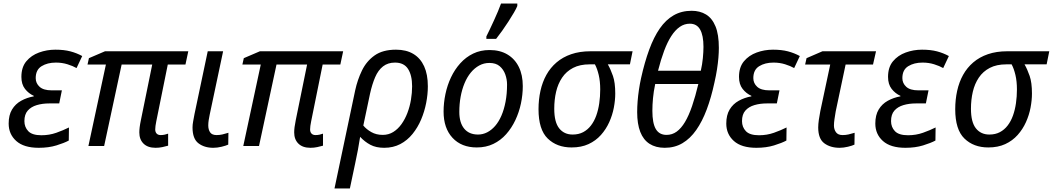

<svg xmlns="http://www.w3.org/2000/svg" viewBox="-20 -826 5955 1086"><path d="M199 10Q115 10 72 -28.5Q29 -67 29 -127Q29 -175 48 -206.5Q67 -238 99.5 -256Q132 -274 171 -281V-284Q142 -297 121.5 -323Q101 -349 101 -391Q101 -446 129 -479.5Q157 -513 201 -529Q245 -545 293 -545Q342 -545 378 -535.5Q414 -526 445 -509L413 -441Q392 -453 361.5 -462.5Q331 -472 296 -472Q248 -472 215 -451.5Q182 -431 182 -384Q182 -355 204 -335Q226 -315 272 -315H330L315 -241H259Q220 -241 188 -231.5Q156 -222 137 -200.5Q118 -179 118 -141Q118 -107 140 -84Q162 -61 214 -61Q259 -61 298.5 -75Q338 -89 370 -105L369 -31Q343 -17 299 -3.5Q255 10 199 10Z M860 10Q816 10 792 -13.5Q768 -37 768 -77Q768 -90 770 -106.5Q772 -123 777 -147L841 -461H668L569 0H480L579 -461H475L483 -497L574 -536H1045L1029 -461H929L864 -140Q861 -127 859.5 -114Q858 -101 858 -94Q858 -79 866 -70.5Q874 -62 889 -62Q901 -62 912 -64.5Q923 -67 931 -70V-2Q917 2 898.5 6Q880 10 860 10Z M1186 10Q1136 10 1102.5 -15.5Q1069 -41 1069 -105Q1069 -121 1072.5 -139.5Q1076 -158 1080 -180L1155 -536H1242L1166 -177Q1163 -163 1160.5 -147Q1158 -131 1158 -117Q1158 -93 1168.5 -77.5Q1179 -62 1205 -62Q1222 -62 1237.5 -65.5Q1253 -69 1272 -75L1271 -8Q1258 -2 1233.5 4Q1209 10 1186 10Z M1736 10Q1692 10 1668 -13.5Q1644 -37 1644 -77Q1644 -90 1646 -106.5Q1648 -123 1653 -147L1717 -461H1544L1445 0H1356L1455 -461H1351L1359 -497L1450 -536H1921L1905 -461H1805L1740 -140Q1737 -127 1735.5 -114Q1734 -101 1734 -94Q1734 -79 1742 -70.5Q1750 -62 1765 -62Q1777 -62 1788 -64.5Q1799 -67 1807 -70V-2Q1793 2 1774.5 6Q1756 10 1736 10Z M1989 -315Q2002 -375 2027.5 -427.5Q2053 -480 2099 -512.5Q2145 -545 2220 -545Q2278 -545 2318 -521Q2358 -497 2379 -451Q2400 -405 2400 -338Q2400 -292 2390.5 -243.5Q2381 -195 2362 -150Q2343 -105 2313.5 -68.5Q2284 -32 2244 -11Q2204 10 2153 10Q2107 10 2075 -7Q2043 -24 2017 -52Q2011 -13 2004.5 21.5Q1998 56 1989 98L1959 240H1872ZM2145 -63Q2178 -63 2204.5 -79.5Q2231 -96 2251 -124Q2271 -152 2284.5 -187.5Q2298 -223 2304.5 -262Q2311 -301 2311 -338Q2311 -400 2288 -436Q2265 -472 2214 -472Q2174 -472 2146.5 -450.5Q2119 -429 2102 -389.5Q2085 -350 2073 -296L2035 -116Q2052 -95 2080 -79Q2108 -63 2145 -63Z M2677 8Q2590 8 2539.5 -46.5Q2489 -101 2489 -195Q2489 -244 2499.5 -294Q2510 -344 2531 -388.5Q2552 -433 2583.5 -468Q2615 -503 2656.5 -523Q2698 -543 2749 -543Q2808 -543 2850 -518Q2892 -493 2914.5 -447.5Q2937 -402 2937 -339Q2937 -290 2926.5 -240.5Q2916 -191 2895 -146.5Q2874 -102 2843 -67Q2812 -32 2770.5 -12Q2729 8 2677 8ZM2684 -65Q2711 -65 2735.5 -77.5Q2760 -90 2780.5 -113.5Q2801 -137 2816 -171.5Q2831 -206 2839.5 -250.5Q2848 -295 2848 -348Q2848 -377 2838 -405Q2828 -433 2806.5 -451.5Q2785 -470 2748 -470Q2717 -470 2690.5 -455.5Q2664 -441 2643 -415.5Q2622 -390 2607.5 -355Q2593 -320 2585.5 -279Q2578 -238 2578 -193Q2578 -132 2605.5 -98.5Q2633 -65 2684 -65ZM2731 -620Q2740 -638 2751.5 -662Q2763 -686 2774.5 -711.5Q2786 -737 2796.5 -761.5Q2807 -786 2814 -806H2906V-792Q2900 -777 2886.5 -754Q2873 -731 2856 -704.5Q2839 -678 2820.5 -652Q2802 -626 2786 -606H2731Z M3213 8Q3130 8 3078 -42.5Q3026 -93 3026 -208Q3026 -263 3037 -312.5Q3048 -362 3070.5 -402.5Q3093 -443 3128 -473Q3163 -503 3211 -519.5Q3259 -536 3320 -536H3558L3543 -462H3418Q3434 -434 3447 -396.5Q3460 -359 3460 -297Q3460 -259 3452 -217Q3444 -175 3426 -135Q3408 -95 3379 -62.5Q3350 -30 3309 -11Q3268 8 3213 8ZM3219 -65Q3253 -65 3278.5 -78.5Q3304 -92 3322.5 -116Q3341 -140 3352.5 -172Q3364 -204 3369.5 -242Q3375 -280 3375 -320Q3375 -366 3366.5 -402Q3358 -438 3345 -462H3315Q3260 -462 3221.5 -442Q3183 -422 3159.5 -387Q3136 -352 3125.5 -307Q3115 -262 3115 -211Q3115 -135 3143 -100Q3171 -65 3219 -65Z M3740 10Q3689 10 3654 -12.5Q3619 -35 3601.5 -80Q3584 -125 3584 -192Q3584 -221 3586.5 -253Q3589 -285 3594 -318.5Q3599 -352 3606 -384Q3626 -474 3652 -545Q3678 -616 3712 -665Q3746 -714 3790.5 -739.5Q3835 -765 3892 -765Q3939 -765 3973.5 -744Q4008 -723 4027 -677Q4046 -631 4046 -555Q4046 -530 4043.5 -499.5Q4041 -469 4035.5 -433.5Q4030 -398 4021 -359Q4003 -275 3977.5 -207Q3952 -139 3918 -90.5Q3884 -42 3840 -16Q3796 10 3740 10ZM3750 -63Q3782 -63 3807.5 -81.5Q3833 -100 3854.5 -136Q3876 -172 3894.5 -226Q3913 -280 3930 -351H3686Q3677 -308 3673.5 -270.5Q3670 -233 3670 -199Q3670 -129 3689.5 -96Q3709 -63 3750 -63ZM3944 -426Q3952 -461 3955.5 -497Q3959 -533 3959 -561Q3959 -626 3940 -659Q3921 -692 3882 -692Q3851 -692 3825 -674Q3799 -656 3777 -622Q3755 -588 3736.5 -538.5Q3718 -489 3702 -426Z M4258 10Q4174 10 4131 -28.5Q4088 -67 4088 -127Q4088 -175 4107 -206.5Q4126 -238 4158.5 -256Q4191 -274 4230 -281V-284Q4201 -297 4180.5 -323Q4160 -349 4160 -391Q4160 -446 4188 -479.5Q4216 -513 4260 -529Q4304 -545 4352 -545Q4401 -545 4437 -535.5Q4473 -526 4504 -509L4472 -441Q4451 -453 4420.5 -462.5Q4390 -472 4355 -472Q4307 -472 4274 -451.5Q4241 -431 4241 -384Q4241 -355 4263 -335Q4285 -315 4331 -315H4389L4374 -241H4318Q4279 -241 4247 -231.5Q4215 -222 4196 -200.5Q4177 -179 4177 -141Q4177 -107 4199 -84Q4221 -61 4273 -61Q4318 -61 4357.5 -75Q4397 -89 4429 -105L4428 -31Q4402 -17 4358 -3.5Q4314 10 4258 10Z M4729 10Q4677 10 4642.5 -15.5Q4608 -41 4608 -105Q4608 -123 4611.5 -148Q4615 -173 4620 -198L4676 -461H4534L4542 -497L4632 -536H4935L4918 -461H4763L4707 -196Q4703 -172 4700 -152Q4697 -132 4697 -116Q4697 -94 4708.5 -78Q4720 -62 4746 -62Q4763 -62 4779 -65.5Q4795 -69 4814 -75L4813 -8Q4801 -2 4776 4Q4751 10 4729 10Z M5101 10Q5017 10 4974 -28.5Q4931 -67 4931 -127Q4931 -175 4950 -206.5Q4969 -238 5001.5 -256Q5034 -274 5073 -281V-284Q5044 -297 5023.5 -323Q5003 -349 5003 -391Q5003 -446 5031 -479.5Q5059 -513 5103 -529Q5147 -545 5195 -545Q5244 -545 5280 -535.5Q5316 -526 5347 -509L5315 -441Q5294 -453 5263.5 -462.5Q5233 -472 5198 -472Q5150 -472 5117 -451.5Q5084 -431 5084 -384Q5084 -355 5106 -335Q5128 -315 5174 -315H5232L5217 -241H5161Q5122 -241 5090 -231.5Q5058 -222 5039 -200.5Q5020 -179 5020 -141Q5020 -107 5042 -84Q5064 -61 5116 -61Q5161 -61 5200.5 -75Q5240 -89 5272 -105L5271 -31Q5245 -17 5201 -3.5Q5157 10 5101 10Z M5570 8Q5487 8 5435 -42.5Q5383 -93 5383 -208Q5383 -263 5394 -312.5Q5405 -362 5427.5 -402.5Q5450 -443 5485 -473Q5520 -503 5568 -519.5Q5616 -536 5677 -536H5915L5900 -462H5775Q5791 -434 5804 -396.5Q5817 -359 5817 -297Q5817 -259 5809 -217Q5801 -175 5783 -135Q5765 -95 5736 -62.5Q5707 -30 5666 -11Q5625 8 5570 8ZM5576 -65Q5610 -65 5635.5 -78.5Q5661 -92 5679.5 -116Q5698 -140 5709.5 -172Q5721 -204 5726.5 -242Q5732 -280 5732 -320Q5732 -366 5723.5 -402Q5715 -438 5702 -462H5672Q5617 -462 5578.5 -442Q5540 -422 5516.5 -387Q5493 -352 5482.5 -307Q5472 -262 5472 -211Q5472 -135 5500 -100Q5528 -65 5576 -65Z"/></svg>

Font: Noto Sans Display
Style: Italic
Weight: 400
Italic angle: -12°
Designer: Monotype Design Team
Foundry: Monotype Imaging Inc.
Version: Version 2.003